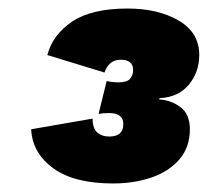

<svg xmlns="http://www.w3.org/2000/svg" viewBox="-20 -757 487 450"><path d="M245 -327Q154 -327 105 -362.5Q56 -398 53 -454L197 -479Q197 -456 208 -446.5Q219 -437 236 -437Q269 -437 269 -466Q269 -492 236 -492Q227 -492 221.5 -491.5Q216 -491 211 -490L230 -567Q244 -564 257 -564Q278 -564 285 -572.5Q292 -581 292 -593Q292 -617 263 -617Q235 -617 225 -587L91 -628Q103 -675 148.5 -706Q194 -737 279 -737Q350 -737 398.5 -709Q447 -681 447 -628Q447 -588 422.5 -558.5Q398 -529 354 -527L353 -524Q382 -522 403.5 -505.5Q425 -489 425 -454Q425 -412 400.5 -383.5Q376 -355 335 -341Q294 -327 245 -327Z"/></svg>

Font: Work Sans Black
Style: Italic
Weight: 900
Italic angle: -13°
Designer: Wei Huang
Foundry: Wei Huang
Version: Version 2.009; ttfautohint (v1.8.3)